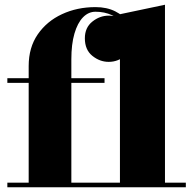

<svg xmlns="http://www.w3.org/2000/svg" viewBox="-20 -790 818 810"><path d="M101 0V-511.5Q101 -589.5 139.2 -645Q177.5 -700.5 241.5 -730.2Q305.5 -760 383 -760Q431 -760 466.5 -742Q502 -724 521.5 -695.5Q541 -667 541 -636Q541 -586.5 510.5 -557.8Q480 -529 438.5 -529Q401 -529 369.5 -554.5Q338 -580 338 -628.5Q338 -673.5 369.5 -698.8Q401 -724 438.5 -724Q477.5 -724 508.8 -700.8Q540 -677.5 540 -636H521Q521 -664 502.2 -687.8Q483.5 -711.5 452.2 -726Q421 -740.5 383 -740.5Q353 -740.5 330 -716.8Q307 -693 294 -648.2Q281 -603.5 281 -540V0ZM11 0V-19.5H764V0ZM11 -440.5V-460H421V-440.5ZM486 0V-730L676 -770V0Z"/></svg>

Font: Bodoni Moda Black
Style: Regular
Weight: 900
Version: Version 2.005